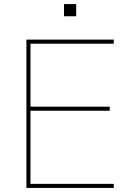

<svg xmlns="http://www.w3.org/2000/svg" viewBox="-20 -925 663 945"><path d="M110 0V-730H540V-710H130V-400H520V-380H130V-20H540V0ZM295 -845V-905H355V-845Z"/></svg>

Font: M PLUS 1 Thin
Style: Regular
Weight: 100
Designer: Coji Morishita
Foundry: UNDERFOREST DESIGN
Version: Version 1.001